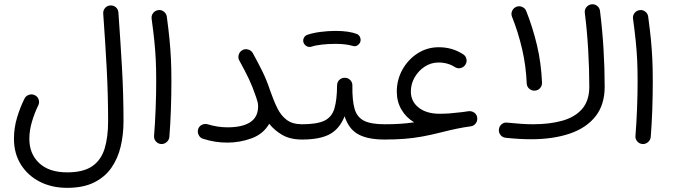

<svg xmlns="http://www.w3.org/2000/svg" viewBox="-20 -654 3227 920"><path d="M46.9 11.2Q46.9 -42 62 -91.6Q77.1 -141.1 97.2 -181.2Q104 -194.8 118.7 -199.7Q133.3 -204.6 147 -197.8Q160.6 -191.4 165.3 -176.8Q169.9 -162.1 163.1 -148.4Q146.5 -115.2 133.5 -72.3Q120.6 -29.3 120.6 11.2Q120.6 83.5 168 127.7Q215.3 171.9 301.8 171.9Q378.9 171.9 421.4 142.8Q463.9 113.8 481 59.1Q498 4.4 498 -72.3Q498 -197.8 491.5 -322Q484.9 -446.3 474.6 -588.9Q473.6 -604 483.4 -615.5Q493.2 -627 508.3 -627.9Q523.9 -628.9 535.2 -619.1Q546.4 -609.4 547.4 -593.8Q557.6 -451.2 564.7 -325.9Q571.8 -200.7 571.8 -72.3Q571.8 -9.3 558.3 47.9Q544.9 105 513.9 149.7Q482.9 194.3 430.9 220.2Q378.9 246.1 301.8 246.1Q228 246.1 170.4 216.6Q112.8 187 79.8 134Q46.9 81.1 46.9 11.2Z M706.5 -564.5Q704.6 -579.6 713.9 -591.6Q723.1 -603.5 738.3 -605.5Q752.9 -607.9 765.1 -598.4Q777.3 -588.9 779.3 -574.2Q787.6 -512.7 792.2 -465.3Q796.9 -418 799.1 -370.8Q801.3 -323.7 801.3 -262.7Q801.3 -197.8 798.8 -127.9Q796.4 -58.1 791.5 2.4Q790 17.1 778.3 27.1Q766.6 37.1 751.5 36.1Q736.3 34.7 726.6 23.2Q716.8 11.7 718.3 -3.4Q723.1 -63.5 725.8 -133.1Q728.5 -202.6 728.5 -266.1Q728.5 -324.2 726.3 -368.4Q724.1 -412.6 719.5 -458Q714.8 -503.4 706.5 -564.5Z M929.2 -34.2Q933.1 -48.3 946.3 -55.4Q959.5 -62.5 974.6 -58.6Q1022.5 -43.9 1070.3 -43.9Q1141.6 -43.9 1179.2 -68.6Q1216.8 -93.3 1216.8 -145Q1216.8 -154.8 1214.6 -164.3Q1212.4 -173.8 1209 -182.6Q1208.5 -184.1 1208 -186Q1207 -189 1205.6 -192.9Q1190.4 -238.3 1172.4 -276.1Q1154.3 -314 1127.4 -362.8Q1119.6 -375.5 1123.5 -390.4Q1127.4 -405.3 1140.1 -413.1Q1153.3 -420.9 1168.2 -417Q1183.1 -413.1 1190.9 -400.4Q1217.8 -351.6 1237.5 -311.5Q1257.3 -271.5 1275.4 -217.3Q1291.5 -170.9 1309.3 -135Q1327.1 -99.1 1354.7 -78.9Q1382.3 -58.6 1427.2 -58.6H1427.7Q1443.4 -58.6 1453.6 -48.1Q1463.9 -37.6 1463.9 -22Q1463.9 -6.8 1453.6 3.9Q1443.4 14.6 1427.7 14.6H1427.2Q1371.1 14.6 1333.3 -7.1Q1295.4 -28.8 1270 -61Q1241.7 -11.7 1185.5 8.8Q1129.4 29.3 1070.3 29.3Q1039.1 29.3 1012 25.1Q984.9 21 953.6 11.2Q939.5 7.3 932.4 -6.3Q925.3 -20 929.2 -34.2Z M1390.6 -22Q1390.6 -37.6 1401.6 -48.1Q1412.6 -58.6 1427.7 -58.6Q1499.5 -58.6 1534.9 -75.9Q1570.3 -93.3 1582.5 -134.3Q1594.7 -175.3 1595.2 -246.1Q1596.2 -263.2 1607.7 -272.7Q1619.1 -282.2 1634.3 -281.2Q1649.9 -280.3 1659.7 -268.8Q1669.4 -257.3 1668.5 -242.7Q1667.5 -174.3 1678.7 -133.8Q1689.9 -93.3 1723.4 -75.9Q1756.8 -58.6 1823.2 -58.6H1823.7Q1839.4 -58.6 1849.6 -48.1Q1859.9 -37.6 1859.9 -22Q1859.9 -6.8 1849.6 3.9Q1839.4 14.6 1823.7 14.6H1823.2Q1742.2 14.6 1696.5 -10.5Q1650.9 -35.6 1631.3 -96.7Q1606.4 -35.2 1558.8 -10.3Q1511.2 14.6 1427.7 14.6Q1412.6 14.6 1401.6 3.9Q1390.6 -6.8 1390.6 -22ZM1434.1 -450.7Q1430.7 -462.4 1436.5 -473.4Q1442.4 -484.4 1454.6 -487.8Q1480.5 -496.6 1516.4 -501.2Q1552.2 -505.9 1587.4 -505.9Q1652.8 -505.9 1691.4 -490.7Q1703.1 -484.4 1706.8 -471.4Q1710.4 -458.5 1703.6 -447.3Q1689.9 -427.7 1669.4 -434.1Q1637.7 -443.8 1587.4 -443.8Q1553.7 -443.8 1522.7 -440.4Q1491.7 -437 1471.7 -430.2Q1459.5 -426.8 1448.7 -433.1Q1438 -439.5 1434.1 -450.7Z M1787.1 -22Q1787.1 -37.6 1797.9 -48.1Q1808.6 -58.6 1823.7 -58.6Q1863.8 -58.6 1897.7 -60.8Q1931.6 -63 1964.4 -67.9Q1925.8 -90.8 1903.6 -128.9Q1881.3 -167 1881.3 -214.8Q1881.3 -272 1908.4 -320.6Q1935.5 -369.1 1981.2 -398.4Q2026.9 -427.7 2082.5 -427.7Q2147 -427.7 2198.2 -394.5Q2211.4 -386.7 2214.8 -372.1Q2218.3 -357.4 2210.4 -344.7Q2202.6 -332 2188.2 -328.1Q2173.8 -324.2 2160.6 -332Q2126 -354.5 2081.1 -354.5Q2045.9 -354.5 2015.9 -335.2Q1985.8 -315.9 1967.3 -284.2Q1948.7 -252.4 1948.7 -215.3Q1948.7 -168 1986.1 -138.4Q2023.4 -108.9 2086.9 -108.9Q2110.8 -108.9 2136.2 -110.8Q2161.6 -112.8 2193.8 -116.7Q2208.5 -119.1 2224.6 -121.1Q2239.3 -123 2252 -114.5Q2264.6 -106 2266.6 -90.8Q2267.6 -84 2266.1 -77.1Q2263.7 -65.9 2255.9 -58.6Q2247.6 -50.3 2236.3 -48.8Q2200.2 -43.9 2167.7 -37.1Q2135.3 -30.3 2096.7 -20.5Q2046.9 -7.8 2004.2 0Q1961.4 7.8 1918.2 11.2Q1875 14.6 1823.7 14.6Q1808.6 14.6 1797.9 3.9Q1787.1 -6.8 1787.1 -22Z M2370.6 -33.2Q2371.6 -48.3 2383.3 -58.3Q2395 -68.4 2410.2 -66.4Q2444.8 -63 2475.1 -60.8Q2505.4 -58.6 2533.7 -58.6Q2614.7 -58.6 2675.5 -75.9Q2736.3 -93.3 2770 -132.8Q2803.7 -172.4 2803.7 -238.3Q2803.7 -324.2 2798.3 -416.3Q2793 -508.3 2782.2 -592.3Q2780.3 -607.9 2789.8 -619.6Q2799.3 -631.3 2814 -633.3Q2828.6 -635.3 2840.8 -626.2Q2853 -617.2 2855 -601.6Q2866.2 -513.2 2871.8 -420.2Q2877.4 -327.1 2877.4 -238.3Q2877.4 -151.9 2833.3 -96.2Q2789.1 -40.5 2709.7 -13.7Q2630.4 13.2 2524.9 13.2Q2496.1 13.2 2466.6 11.5Q2437 9.8 2403.8 6.3Q2388.2 4.9 2378.7 -6.6Q2369.1 -18.1 2370.6 -33.2ZM2433.1 -574.7Q2427.7 -588.9 2434.3 -602.5Q2440.9 -616.2 2454.6 -621.6Q2468.8 -627 2482.7 -620.6Q2496.6 -614.3 2502 -600.1Q2533.7 -519.5 2553.5 -435.3Q2573.2 -351.1 2577.1 -259.3Q2578.1 -244.1 2568.4 -232.4Q2558.6 -220.7 2543 -219.7Q2527.8 -218.8 2516.4 -228.5Q2504.9 -238.3 2503.9 -253.4Q2500.5 -338.9 2481.7 -419.4Q2462.9 -500 2433.1 -574.7Z M3013.2 -564.5Q3011.2 -579.6 3020.5 -591.6Q3029.8 -603.5 3044.9 -605.5Q3059.6 -607.9 3071.8 -598.4Q3084 -588.9 3085.9 -574.2Q3094.2 -512.7 3098.9 -465.3Q3103.5 -418 3105.7 -370.8Q3107.9 -323.7 3107.9 -262.7Q3107.9 -197.8 3105.5 -127.9Q3103 -58.1 3098.1 2.4Q3096.7 17.1 3085 27.1Q3073.2 37.1 3058.1 36.1Q3043 34.7 3033.2 23.2Q3023.4 11.7 3024.9 -3.4Q3029.8 -63.5 3032.5 -133.1Q3035.2 -202.6 3035.2 -266.1Q3035.2 -324.2 3033 -368.4Q3030.8 -412.6 3026.1 -458Q3021.5 -503.4 3013.2 -564.5Z"/></svg>

Font: Mikhak Regular
Style: Regular
Weight: 400
Designer: Amin Abedi
Version: Version 3.3